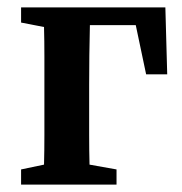

<svg xmlns="http://www.w3.org/2000/svg" viewBox="-20 -499 493 519"><path d="M37 -438V-479H427L432 -298H375L347 -431H223Q222 -394 221.5 -349Q221 -304 221 -269V-210Q221 -177 221 -134.5Q221 -92 222 -54L295 -41V0H37V-41L99 -54Q100 -91 100 -134Q100 -177 100 -210V-269Q100 -302 100 -345.5Q100 -389 99 -426Z"/></svg>

Font: Source Serif Pro SemiBold
Style: Regular
Weight: 600
Designer: Frank Grießhammer
Foundry: Adobe Systems Incorporated
Version: Version 3.001;hotconv 1.0.111;makeotfexe 2.5.65597